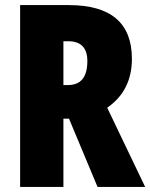

<svg xmlns="http://www.w3.org/2000/svg" viewBox="-20 -734 590 754"><path d="M250 -714Q498 -714 498 -503Q498 -378 401 -311L550 0H363L251 -268H229V0H59V-714ZM248 -572H229V-400H247Q323 -400 323 -494Q323 -572 248 -572Z"/></svg>

Font: Noto Sans Thai Looped ExtraCondensed Black
Style: Regular
Weight: 900
Width: 2
Designer: Sasikarn Vongin, Ben Mitchell
Foundry: The Fontpad Ltd
Version: Version 1.001; ttfautohint (v1.8.4.7-5d5b)